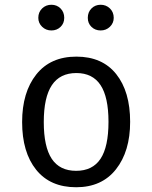

<svg xmlns="http://www.w3.org/2000/svg" viewBox="-20 -776 640 807"><path d="M527 -264Q527 -140 467.5 -64.5Q408 11 300 11Q191 11 132 -62.5Q73 -136 73 -263Q73 -388 132.5 -463Q192 -538 301 -538Q410 -538 468.5 -464.5Q527 -391 527 -264ZM164 -263Q164 -159 197.5 -108.5Q231 -58 300 -58Q369 -58 402.5 -108.5Q436 -159 436 -264Q436 -368 402.5 -418.5Q369 -469 301 -469Q232 -469 198 -418Q164 -367 164 -263ZM141 -701Q141 -725 157 -740.5Q173 -756 196 -756Q219 -756 234.5 -740.5Q250 -725 250 -701Q250 -678 234.5 -663Q219 -648 196 -648Q173 -648 157 -663.5Q141 -679 141 -701ZM349 -701Q349 -725 364.5 -740.5Q380 -756 403 -756Q426 -756 442 -740.5Q458 -725 458 -701Q458 -679 442 -663.5Q426 -648 403 -648Q380 -648 364.5 -663Q349 -678 349 -701Z"/></svg>

Font: Fira Mono
Style: Regular
Weight: 400
Designer: Carrois Corporate & Edenspiekermann AG
Foundry: Carrois Corporate GbR & Edenspiekermann AG
Version: Version 3.206